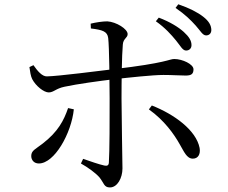

<svg xmlns="http://www.w3.org/2000/svg" viewBox="-20 -823 1040 875"><path d="M827.9 -592.7C842 -592.7 852.7 -601.8 852.7 -617.3C852.7 -637.3 842.1 -655.1 817.4 -677.6C792.8 -699.7 754.9 -723.2 703.6 -742.7L690.3 -726.1C733.3 -695.8 760.7 -664.5 782.1 -638.5C802.6 -613.7 811.9 -592.7 827.9 -592.7ZM481 31.2C515.2 31.2 538.1 -12.4 538.1 -55.2C538.1 -82.2 533.8 -299.8 533.8 -374.3C533.8 -445.7 535.1 -569.9 539.7 -619.5C541.5 -648.1 561.7 -649.6 561.7 -667.7C561.7 -691 509.9 -723.3 468.9 -725.7C447.3 -725.7 416.4 -720.9 393.2 -715.2L394.2 -693.3C446.8 -686.8 469.2 -680.2 473.1 -649.7C478 -608.2 479.4 -445.5 479.6 -375.9C479.9 -290.9 479.5 -127.8 476.1 -81.5C475.1 -67.7 466.9 -66.3 455.1 -68.7C429.9 -74.2 391.3 -87.9 358.8 -99.1L348.8 -77.9C380.9 -60.1 414.5 -35.6 432.7 -15.3C454.5 11.4 453.1 31.2 481 31.2ZM157.1 -78C228.3 -78 305.4 -215.4 316.5 -324.8L290.3 -330.5C271.3 -275 245.2 -222.9 173.5 -167.9C142 -143.4 122.4 -137.2 122.4 -112.2C122.4 -93.9 134.6 -78 157.1 -78ZM201.9 -401.8C224.8 -401.8 234 -419.5 274 -427.7C332.4 -440.3 433.5 -454.1 499.4 -461.9C570.2 -469.9 677 -481.4 724.6 -481.4C767.9 -481.4 796.8 -478.7 826.4 -478.7C851.7 -478.7 861.8 -485.8 861.8 -507.2C861.8 -530.4 811.4 -554.1 774.2 -554.1C751.1 -554.1 741.8 -536.1 497 -507.7C436.5 -500.5 244.7 -475.7 194 -474.9C172.1 -474.1 151 -499.4 132.4 -526L114.1 -517.3C116.6 -498.3 120.2 -475.1 126.6 -462.8C143 -431 180 -401.8 201.9 -401.8ZM858.8 -100C882.8 -100 894.6 -120.4 889.7 -148.8C873.6 -230.2 773.6 -302.3 672 -342.3L658.5 -324.5C729 -274.4 773.4 -211.4 799.5 -164.7C818.3 -132.9 830.7 -100 858.8 -100ZM919.7 -661.6C934.6 -662 943.3 -672.1 943.1 -686.6C942.6 -707.4 932.6 -726.2 906.3 -746.7C880.8 -766.7 843.3 -786 792.5 -803.5L780 -786.9C824.5 -756.6 848.7 -731.9 871.5 -706.9C893.4 -682.8 903.2 -661.4 919.7 -661.6Z"/></svg>

Font: Source Han Serif CN VF
Style: Regular
Weight: 250
Designer: Ryoko NISHIZUKA 西塚涼子 (kana & ideographs); Frank Grießhammer (Latin, Greek & Cyrillic); Wenlong ZHANG 张文龙 (bopomofo); San
Foundry: Adobe
Version: Version 2.002;hotconv 1.1.0;makeotfexe 2.6.0